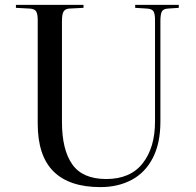

<svg xmlns="http://www.w3.org/2000/svg" viewBox="-20 -750 802 784"><path d="M390 14Q263 14 198.5 -50Q134 -114 134 -245V-668Q134 -693 127.5 -703.5Q121 -714 101 -715L45 -718V-730H321V-718L263 -715Q247 -714 240 -703.5Q233 -693 233 -664V-252Q233 -139 275 -79Q317 -19 414 -19Q512 -19 562.5 -83Q613 -147 613 -254V-668Q613 -694 606.5 -704Q600 -714 580 -715L532 -718V-730H710V-718L666 -715Q647 -714 641 -703Q635 -692 635 -664V-254Q635 -165 604 -105Q573 -45 517.5 -15.5Q462 14 390 14Z"/></svg>

Font: Display Regular
Style: Regular
Weight: 400
Designer: Latin by Veronika Burian and Jose Scaglione. Greek by Irene Vlachou. Cyrillic by Vera Evstafieva.
Foundry: TypeTogether
Version: Version 3.002